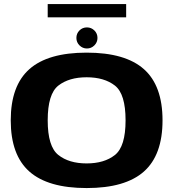

<svg xmlns="http://www.w3.org/2000/svg" viewBox="-20 -948 885 974"><path d="M419.5 6Q223.5 6 129 -77.8Q34.5 -161.5 34.5 -337.5Q34.5 -513.5 129 -597.2Q223.5 -681 419.5 -681Q615.5 -681 710 -597.2Q804.5 -513.5 804.5 -337.5Q804.5 -161.5 710 -77.8Q615.5 6 419.5 6ZM419.5 -119Q509 -119 563 -161.8Q617 -204.5 617 -337.5Q617 -471.5 563 -513.8Q509 -556 419.5 -556Q330 -556 276 -513.8Q222 -471.5 222 -337.5Q222 -204.5 276 -161.8Q330 -119 419.5 -119ZM421 -702Q399 -702 383.2 -717.8Q367.5 -733.5 367.5 -755.5Q367.5 -778 383 -793.5Q398.5 -809 421 -809Q443 -809 458.8 -793.5Q474.5 -778 474.5 -755.5Q474.5 -733.5 458.8 -717.8Q443 -702 421 -702ZM222 -860V-927.5H620V-860Z"/></svg>

Font: Anybody ExtraExpanded Regular
Style: Bold
Weight: 700
Width: 8
Designer: Tyler Finck
Foundry: Etcetera Type Company
Version: Version 1.010; ttfautohint (v1.8.3) -l 8 -r 50 -G 200 -x 14 